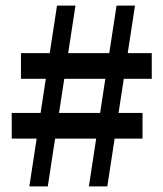

<svg xmlns="http://www.w3.org/2000/svg" viewBox="-20 -667 584 687"><path d="M85 0 184 -647H250L151 0ZM22 -263H490V-171H22ZM523 -385H55V-477H523ZM298 0 397 -647H463L364 0Z"/></svg>

Font: Source Serif 4 SemiBold
Style: Regular
Weight: 600
Designer: Frank Grießhammer
Foundry: Adobe Systems Incorporated
Version: Version 4.004;hotconv 1.0.116;makeotfexe 2.5.65601